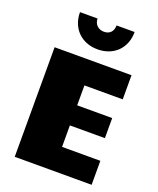

<svg xmlns="http://www.w3.org/2000/svg" viewBox="-167 -1032 929 1132"><g transform="rotate(20 297.5 -466.5)"><path d="M478 -933.1Q478 -894 465.3 -862.5Q452.6 -831.1 429.9 -808.8Q407.2 -786.6 375.7 -774.4Q344.2 -762.2 307.1 -762.2Q269 -762.2 237.3 -774.7Q205.6 -787.1 182.9 -809.8Q160.2 -832.5 147.7 -864Q135.3 -895.5 135.3 -933.1H245.6Q245.6 -906.2 262.9 -889.4Q280.3 -872.6 307.1 -872.6Q334 -872.6 349.4 -888.9Q364.7 -905.3 364.7 -933.1ZM65.4 -687.5H547.9V-536.1H307.6V-411.1H527.3V-285.2H307.6V-150.4H547.9V0H65.4Z"/></g></svg>

Font: Paytone One
Style: Regular
Weight: 400
Designer: vernon adams
Foundry: vernon adams
Version: 1.000